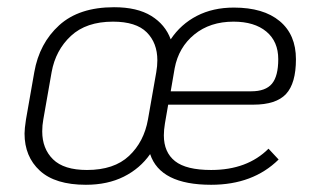

<svg xmlns="http://www.w3.org/2000/svg" viewBox="-20 -501 874 532"><path d="M48 -131Q48 -144 52 -170L75 -301Q89 -381 144 -431Q199 -481 296 -481Q360 -481 399 -457Q438 -433 453 -392Q481 -434 525.5 -457Q570 -480 628 -480Q710 -480 755 -442.5Q800 -405 800 -337Q800 -270 772.5 -240.5Q745 -211 682 -211H446L437 -159Q434 -141 434 -126Q434 -79 465 -54.5Q496 -30 565 -30Q665 -30 724 -89L752 -59Q681 11 565 11Q424 11 396 -74Q368 -34 323 -11.5Q278 11 218 11Q133 11 90.5 -28Q48 -67 48 -131ZM390 -170 413 -301Q416 -318 416 -334Q416 -382 386.5 -411.5Q357 -441 293 -441Q219 -441 176.5 -401.5Q134 -362 123 -301L100 -170Q97 -154 97 -137Q97 -89 127 -59.5Q157 -30 221 -30Q296 -30 337.5 -69Q379 -108 390 -170ZM676 -248Q716 -248 733.5 -269Q751 -290 751 -337Q751 -386 718 -413.5Q685 -441 627 -441Q562 -441 518.5 -405.5Q475 -370 464 -312L453 -248Z"/></svg>

Font: KoHo Light
Style: Italic
Weight: 300
Italic angle: -10°
Version: Version 1.000; ttfautohint (v1.6)